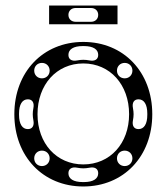

<svg xmlns="http://www.w3.org/2000/svg" viewBox="-20 -664 604 696"><path d="M282 12C428 12 532 -97 532 -250C532 -403 428 -512 282 -512C136 -512 32 -403 32 -250C32 -97 136 12 282 12ZM282 -68C185 -68 116 -144 116 -250C116 -357 185 -434 282 -434C379 -434 448 -357 448 -250C448 -144 379 -68 282 -68ZM81 -196C61 -196 49 -214 49 -248V-252C49 -286 61 -304 81 -304C97 -304 105 -292 101 -272C98 -256 98 -244 101 -228C105 -208 97 -196 81 -196ZM482 -196C466 -196 458 -208 462 -228C465 -244 465 -256 462 -272C458 -292 466 -304 482 -304C502 -304 514 -286 514 -252V-248C514 -214 502 -196 482 -196ZM228 -465C228 -485 246 -497 280 -497H284C318 -497 336 -485 336 -465C336 -449 324 -441 304 -445C288 -448 276 -448 260 -445C240 -441 228 -449 228 -465ZM228 -36C228 -52 240 -60 260 -56C276 -53 288 -53 304 -56C324 -60 336 -52 336 -36C336 -16 318 -4 284 -4H280C246 -4 228 -16 228 -36ZM132 -62C116 -62 104 -74 104 -90C104 -106 116 -118 132 -118C148 -118 160 -106 160 -90C160 -74 148 -62 132 -62ZM432 -62C416 -62 404 -74 404 -90C404 -106 416 -118 432 -118C448 -118 460 -106 460 -90C460 -74 448 -62 432 -62ZM132 -380C116 -380 104 -392 104 -408C104 -424 116 -436 132 -436C148 -436 160 -424 160 -408C160 -392 148 -380 132 -380ZM432 -380C416 -380 404 -392 404 -408C404 -424 416 -436 432 -436C448 -436 460 -424 460 -408C460 -392 448 -380 432 -380ZM158 -576H406V-644H158ZM228 -610C228 -625 239 -635 254 -635H310C325 -635 336 -625 336 -610C336 -595 325 -585 310 -585H254C239 -585 228 -595 228 -610Z"/></svg>

Font: Apfel Grotezk Brukt
Style: Regular
Weight: 300
Designer: Luigi Gorlero
Foundry: © 2023, Luigi Gorlero & Collletttivo
Version: Version 2.000;Glyphs 3.2 (3217)